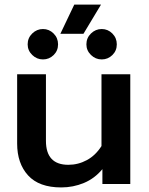

<svg xmlns="http://www.w3.org/2000/svg" viewBox="-20 -805 650 840"><path d="M305 -785H422L345 -657H244ZM101 -611Q101 -639 121 -658.5Q141 -678 168 -678Q195 -678 214.5 -658.5Q234 -639 234 -611Q234 -583 214.5 -564Q195 -545 168 -545Q141 -545 121 -564.5Q101 -584 101 -611ZM358 -611Q358 -639 378 -658.5Q398 -678 425 -678Q452 -678 471.5 -658.5Q491 -639 491 -611Q491 -583 471.5 -564Q452 -545 425 -545Q398 -545 378 -564.5Q358 -584 358 -611ZM55 -177V-480H181V-189Q181 -84 279 -84Q322 -84 360 -104.5Q398 -125 424 -166V-480H550V0H428V-65Q394 -24 347 -4.5Q300 15 248 15Q151 15 103 -37.5Q55 -90 55 -177Z"/></svg>

Font: Prompt Medium
Style: Regular
Weight: 500
Designer: Katatrad Team
Foundry: CadsonDemak
Version: Version 1.000